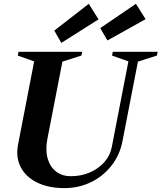

<svg xmlns="http://www.w3.org/2000/svg" viewBox="-20 -972 848 1008"><path d="M318 15.6Q234.2 15.6 174.7 -13.8Q115.2 -43.2 88.6 -94.8Q62 -146.4 74.8 -213.2L161 -658.4L167.4 -647L73.6 -680L77.2 -700H411.2L407.6 -680.4L299.2 -645.8L309.4 -657.2L229 -244Q217.6 -186.4 229.6 -142Q241.6 -97.6 273.3 -72.3Q305 -47 352.2 -47Q406.4 -47 451.9 -66.7Q497.4 -86.4 527.9 -120.9Q558.4 -155.4 566.8 -199.8L655.8 -658.4L662.2 -647L568.4 -680L572 -700H807.6L804 -680.4L695.6 -645.8L705.8 -657.2L622.6 -228.8Q608.6 -157.8 565.2 -102.3Q521.8 -46.8 457.5 -15.6Q393.2 15.6 318 15.6ZM301.8 -746.6 265.2 -811.4 446 -952 497.2 -870.4ZM544 -759.6 506.2 -824.4 693.6 -952 744.4 -871.4Z"/></svg>

Font: Wittgenstein
Style: Italic
Weight: 400
Italic angle: -11°
Designer: Jörg Drees
Foundry: Jörg Drees
Version: Version 1.500